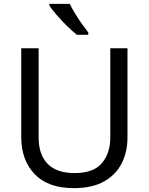

<svg xmlns="http://www.w3.org/2000/svg" viewBox="-20 -964 771 994"><path d="M640 -252Q640 -178 610 -118.5Q580 -59 518.5 -24.5Q457 10 362 10Q229 10 159.5 -62.5Q90 -135 90 -254V-714H180V-251Q180 -164 226.5 -116Q273 -68 367 -68Q464 -68 507.5 -119.5Q551 -171 551 -252V-714H640ZM341 -944Q352 -922 368.5 -894.5Q385 -867 403.5 -841Q422 -815 437 -796V-784H378Q355 -802 326 -830.5Q297 -859 272.5 -887.5Q248 -916 236 -934V-944Z"/></svg>

Font: Noto Sans Old Sogdian
Style: Regular
Weight: 400
Designer: Monotype Design Team
Foundry: Monotype Imaging Inc.
Version: Version 2.002; ttfautohint (v1.8.4.7-5d5b)